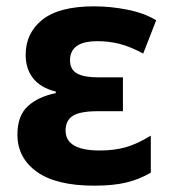

<svg xmlns="http://www.w3.org/2000/svg" viewBox="-20 -576 544 606"><path d="M277 10Q157 10 96 -34Q35 -78 35 -151Q35 -211 68 -241Q101 -271 156 -282V-287Q108 -299 84.5 -329Q61 -359 61 -403Q61 -472 114 -514Q167 -556 277 -556Q329 -556 382 -545.5Q435 -535 473 -512L432 -407Q391 -429 357.5 -437.5Q324 -446 288 -446Q243 -446 222 -430.5Q201 -415 201 -386Q201 -357 222.5 -344.5Q244 -332 287 -332H368V-225H288Q233 -225 210 -210.5Q187 -196 187 -164Q187 -101 295 -101Q341 -101 377.5 -111.5Q414 -122 456 -148V-31Q420 -10 379 0Q338 10 277 10Z"/></svg>

Font: RS Noto Sans
Style: Bold
Weight: 700
Designer: Monotype Design Team
Foundry: Monotype Imaging Inc.
Version: Version 3.10